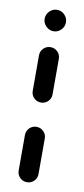

<svg xmlns="http://www.w3.org/2000/svg" viewBox="-79 -694 319 726"><g transform="rotate(10 80.0 -331.0)"><path d="M38.9 -620.7Q38.9 -637.4 51.1 -649.6Q63.3 -661.9 80 -661.9Q96.7 -661.9 108.7 -649.6Q120.7 -637.4 120.7 -620.7Q120.7 -604.1 108.7 -591.9Q96.7 -579.6 80 -579.6Q63.3 -579.6 51.1 -591.9Q38.9 -604.1 38.9 -620.7ZM80 0Q64.1 0 53 -11.1Q41.9 -22.2 41.9 -38.1V-174.4Q41.9 -190.4 53 -201.5Q64.1 -212.6 80 -212.6Q95.9 -212.6 107 -201.5Q118.1 -190.4 118.1 -174.4V-38.1Q118.1 -22.2 107 -11.1Q95.9 0 80 0ZM80 -305.9Q64.1 -305.9 53 -317Q41.9 -328.1 41.9 -344.1V-480.4Q41.9 -496.3 53 -507.4Q64.1 -518.5 80 -518.5Q95.9 -518.5 107 -507.4Q118.1 -496.3 118.1 -480.4V-344.1Q118.1 -328.1 107 -317Q95.9 -305.9 80 -305.9Z"/></g></svg>

Font: 26F Galaxy Sans
Style: Bold
Weight: 700
Designer: C₂₉H₂₅N₃O₅
Version: Version 1.100